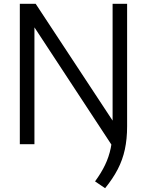

<svg xmlns="http://www.w3.org/2000/svg" viewBox="-20 -760 774 1012"><path d="M581.5 24 141 -647H161.5V0H84.5V-740H168L603 -79.5ZM534 232 481 196Q513 152.5 533.5 110Q554 67.5 563.8 20.2Q573.5 -27 573.5 -85V-740H650V-94.5Q650 -27.5 638.2 27.2Q626.5 82 600.8 131.8Q575 181.5 534 232Z"/></svg>

Font: Encode Sans SC Condensed Thin
Style: Regular
Weight: 400
Version: Version 3.002